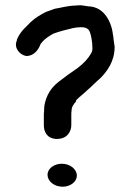

<svg xmlns="http://www.w3.org/2000/svg" viewBox="-20 -692 497 727"><path d="M44 -539C31 -511 55 -484 79 -480H80C109 -480 126 -504 134 -526C146 -541 153 -547 174 -560L183 -565C208 -574 232 -580 258 -586L271 -588C277 -588 282 -589 285 -589C315 -589 320 -579 326 -549L329 -529C329 -523 330 -514 330 -509C330 -501 328 -495 325 -490C313 -469 297 -452 272 -433C248 -417 226 -401 203 -383C173 -360 155 -331 148 -292V-291C148 -288 147 -283 147 -275V-271C146 -266 146 -260 146 -256V-218C146 -195 156 -169 191 -166H196C236 -166 250 -196 250 -218V-256C250 -263 250 -268 251 -272V-273C251 -288 260 -299 268 -308V-312C279 -324 298 -338 311 -351C328 -365 343 -382 359 -395C385 -421 414 -459 414 -514V-515L410 -543C410 -547 409 -554 408 -559C403 -606 376 -667 314 -668C307 -669 297 -671 287 -672H286C280 -672 277 -672 265 -671C234 -670 209 -662 188 -659L160 -649C153 -647 147 -643 141 -640C119 -628 100 -614 83 -595L70 -582C58 -569 51 -558 44 -542ZM160 -30C160 -6 185 15 217 15C248 15 271 -5 271 -27C271 -51 246 -72 214 -72C185 -72 160 -54 160 -30Z"/></svg>

Font: Scribbler
Style: Blk
Weight: 900
Designer: Mew Too
Foundry: Cannot Into Space Fonts
Version: Version 1.001